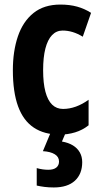

<svg xmlns="http://www.w3.org/2000/svg" viewBox="-20 -577 439 837"><path d="M241.2 9.8Q172.9 9.8 127.2 -20.8Q81.5 -51.3 58.8 -113.5Q36.1 -175.8 36.1 -271Q36.1 -354 58.1 -418.7Q80.1 -483.4 126 -520.3Q171.9 -557.1 243.2 -557.1Q283.7 -557.1 316.2 -548.1Q348.6 -539.1 377 -521L340.8 -417Q318.4 -430.7 296.6 -437.3Q274.9 -443.8 252.9 -443.8Q226.1 -443.8 207 -424.1Q188 -404.3 178 -366Q168 -327.6 168 -271Q168 -214.8 178 -177.2Q188 -139.6 207.3 -120.8Q226.6 -102.1 254.9 -102.1Q282.7 -102.1 311 -112.3Q339.4 -122.6 366.2 -142.1V-30.8Q339.8 -9.8 307.4 0Q274.9 9.8 241.2 9.8ZM338.4 129.9Q338.4 181.6 306.4 210.9Q274.4 240.2 214.4 240.2Q192.4 240.2 173.8 237.8Q155.3 235.4 140.1 231.9V155.8Q153.8 159.7 166.5 161.4Q179.2 163.1 190.4 163.1Q213.4 163.1 225.3 153.6Q237.3 144 237.3 127Q237.3 106.9 218.8 95.5Q200.2 84 167 82L201.2 0H267.1L250 40Q278.3 44.9 297.9 56.9Q317.4 68.8 327.9 87.4Q338.4 106 338.4 129.9Z"/></svg>

Font: Open Sans Condensed
Style: Regular
Weight: 400
Width: 3
Designer: Monotype Design Team
Foundry: Monotype Imaging Inc.
Version: Version 3.000